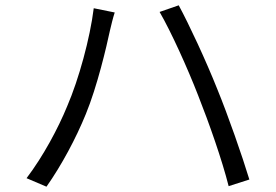

<svg xmlns="http://www.w3.org/2000/svg" viewBox="-20 -715 1040 723"><path d="M233 -315C199 -232 143 -127 80 -44L155 -12C212 -93 266 -194 303 -285C346 -389 381 -539 394 -600C399 -621 405 -647 412 -668L333 -684C319 -571 277 -417 233 -315ZM726 -356C768 -250 816 -113 841 -14L919 -39C892 -128 839 -280 798 -380C755 -488 692 -623 653 -695L581 -670C624 -596 686 -459 726 -356Z"/></svg>

Font: Noto Sans JP DemiLight
Style: Regular
Weight: 350
Designer: Ryoko NISHIZUKA 西塚涼子 (kana, bopomofo & ideographs); Paul D. Hunt (Latin, Greek & Cyrillic); Sandoll Communications 산돌커뮤니
Foundry: Adobe
Version: Version 2.004;hotconv 1.0.118;makeotfexe 2.5.65603